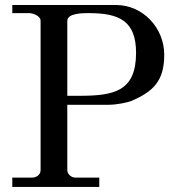

<svg xmlns="http://www.w3.org/2000/svg" viewBox="-20 -742 707 762"><path d="M28.8 -37.1V0H374V-37.1H278.8C264.2 -37.1 247.1 -49.8 247.1 -66.9V-326.2H412.1C444.8 -326.2 487.8 -335.9 500 -340.8C589.8 -378.9 631.8 -421.9 631.8 -524.9C631.8 -629.9 548.8 -722.2 439.9 -722.2H28.8V-689.9C39.1 -689.9 85.9 -689.9 96.2 -689.9C108.9 -689.9 141.1 -680.2 141.1 -659.2V-66.9C141.1 -48.8 125 -37.1 106.9 -37.1ZM247.1 -361.8V-659.2C247.1 -690.9 313 -689.9 333 -689.9C453.1 -689.9 520 -659.2 520 -532.2C520 -377.9 430.2 -361.8 293.9 -361.8Z"/></svg>

Font: MusGlyphs-Text
Style: Regular
Weight: 400
Version: Version 2.1.1